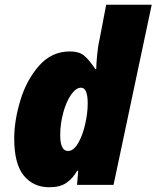

<svg xmlns="http://www.w3.org/2000/svg" viewBox="-20 -780 660 810"><path d="M40 -196Q40 -271 66 -357Q92 -443 145 -503Q198 -563 275 -563Q313 -563 334 -546Q355 -529 382 -489H386Q386 -506 389.5 -545Q393 -584 400 -614L428 -760H620L459 0H305L310 -60H306Q287 -27 260 -8.5Q233 10 188 10Q121 10 80.5 -39Q40 -88 40 -196ZM350 -344Q350 -410 322 -410Q300 -410 279.5 -380Q259 -350 246.5 -303.5Q234 -257 234 -210Q234 -143 267 -143Q290 -143 309 -175Q328 -207 339 -254.5Q350 -302 350 -344Z"/></svg>

Font: Noto Sans Display Black
Style: Italic
Weight: 900
Italic angle: -12°
Designer: Monotype Design team
Foundry: Monotype Imaging Inc.
Version: Version 1.000